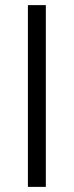

<svg xmlns="http://www.w3.org/2000/svg" viewBox="-20 -730 288 750"><path d="M89 0H159V-710H89Z"/></svg>

Font: FIGSv2-sans-serif
Style: Regular
Weight: 400
Designer: Matt McInerney, Pablo Impallari, Rodrigo Fuenzalida,Mirko Velimirovic
Foundry: Matt McInerney, Pablo Impallari, Rodrigo Fuenzalida
Version: Version 4.021;hotconv 1.0.109;makeotfexe 2.5.65596